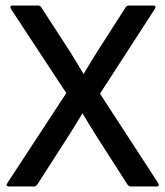

<svg xmlns="http://www.w3.org/2000/svg" viewBox="-20 -675 599 695"><path d="M13 0Q-1 0 7 -13L220 -338L20 -642Q13 -655 27 -655H118Q125 -655 129 -649L236 -484Q247 -466 259 -446Q271 -426 282 -408H283Q295 -428 307.5 -448.5Q320 -469 332 -488L435 -649Q439 -655 447 -655H534Q548 -655 540 -642L342 -336L552 -13Q560 0 546 0H455Q447 0 442 -6L330 -181Q318 -200 304.5 -222Q291 -244 279 -264H278Q266 -244 253 -223Q240 -202 228 -183L115 -7Q110 0 103 0Z"/></svg>

Font: Sofia Sans Medium
Style: Regular
Weight: 500
Designer: Botio Nikoltchev, Ani Petrova
Foundry: lettersoup
Version: Version 4.101; ttfautohint (v1.8.4.7-5d5b)